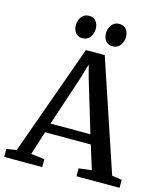

<svg xmlns="http://www.w3.org/2000/svg" viewBox="-145 -1054 991 1156"><g transform="rotate(15 351.0 -476.5)"><path d="M53.5 -59.5 300 -748.5H417.5L648.5 -59L710.5 -49.5V0H442V-49.5L522 -59L475.5 -207H190.5L144 -59.5L228.5 -49.5V0H-8.5L-9 -49.5ZM457.5 -266 360.5 -588 339 -669 315 -586 208.5 -266ZM259 -812Q232.5 -812 217.5 -831.2Q202.5 -850.5 202.5 -877.5Q202.5 -907 219 -930Q235.5 -953 267 -953H268Q295 -953 309.8 -933.8Q324.5 -914.5 324.5 -887.5Q324.5 -858 308 -835Q291.5 -812 260 -812ZM447.5 -812Q420.5 -812 405.5 -831.2Q390.5 -850.5 390.5 -877.5Q390.5 -907 407.2 -930Q424 -953 455 -953H456Q483 -953 498 -933.8Q513 -914.5 513 -887.5Q513 -858 496.2 -835Q479.5 -812 448.5 -812Z"/></g></svg>

Font: Merriweather 24pt Medium
Style: Regular
Weight: 500
Designer: Eben Sorkin
Foundry: Eben Sorkin
Version: Version 2.100